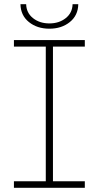

<svg xmlns="http://www.w3.org/2000/svg" viewBox="-20 -890 468 910"><path d="M231 -669V-31H382V0H46V-31H197V-669H46V-700H382V-669ZM77 -870H104Q105 -829 136.5 -804Q168 -779 214 -779Q260 -779 291.5 -804Q323 -829 324 -870H351Q350 -817 311 -785.5Q272 -754 214 -754Q156 -754 117 -785.5Q78 -817 77 -870Z"/></svg>

Font: Montserrat Alternates ExLight
Style: Regular
Weight: 275
Designer: Julieta Ulanovsky
Foundry: Julieta Ulanovsky
Version: Version 7.200